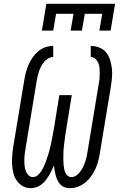

<svg xmlns="http://www.w3.org/2000/svg" viewBox="-20 -975 640 1003"><path d="M346 8Q331 8 318 3.5Q305 -1 296 -10.5Q287 -20 281 -32Q275 -44 271.5 -57Q268 -70 265.5 -83.5Q263 -97 262 -111Q256 -97 249.5 -83.5Q243 -70 235 -57Q227 -44 217.5 -32Q208 -20 195.5 -10.5Q183 -1 168.5 3.5Q154 8 140 8Q117 8 97.5 -3.5Q78 -15 66 -33.5Q54 -52 49 -74Q44 -96 43 -119Q42 -142 44 -166Q46 -190 50 -213L107 -558Q110 -578 115.5 -598Q121 -618 129.5 -637.5Q138 -657 150.5 -675Q163 -693 179.5 -707Q196 -721 216.5 -728Q237 -735 258 -735V-677Q244 -677 231.5 -669.5Q219 -662 210 -651Q201 -640 194.5 -627.5Q188 -615 183.5 -601.5Q179 -588 176 -575Q173 -562 171 -548L114 -203Q112 -192 110.5 -181Q109 -170 108 -158.5Q107 -147 107 -136Q107 -125 108 -114Q109 -103 111.5 -92.5Q114 -82 119 -72.5Q124 -63 132.5 -56.5Q141 -50 152 -50Q166 -50 177.5 -60Q189 -70 196.5 -82Q204 -94 210 -107Q216 -120 220.5 -133.5Q225 -147 229.5 -160Q234 -173 237.5 -186.5Q241 -200 244 -213.5Q247 -227 250 -240.5Q253 -254 255 -267Q257 -280 260 -294L290 -478H355L325 -294Q323 -283 321.5 -271.5Q320 -260 318.5 -249Q317 -238 315.5 -226.5Q314 -215 313 -204Q312 -193 311.5 -182Q311 -171 311 -159.5Q311 -148 311 -137Q311 -126 312 -115.5Q313 -105 315 -94Q317 -83 321 -73.5Q325 -64 333.5 -57Q342 -50 353 -50Q367 -50 379.5 -59Q392 -68 400.5 -80Q409 -92 415 -105Q421 -118 425.5 -131.5Q430 -145 433 -159Q436 -173 438 -187L495 -532Q498 -546 499.5 -560.5Q501 -575 501 -589.5Q501 -604 500 -618Q499 -632 494 -645Q489 -658 478.5 -667.5Q468 -677 454 -677V-735Q477 -735 499 -726.5Q521 -718 534.5 -701Q548 -684 555 -662Q562 -640 564.5 -617Q567 -594 565 -570Q563 -546 559 -522L502 -177Q499 -156 493.5 -135Q488 -114 479 -94Q470 -74 457 -55.5Q444 -37 426.5 -22.5Q409 -8 388 0Q367 8 346 8ZM199 -815 222 -955H581L558 -815H499L514 -903H423L408 -815H349L364 -903H273L258 -815Z"/></svg>

Font: Iosevka Curly Slab LtExObl
Style: Regular
Weight: 300
Width: 7
Italic angle: -9°
Monospace: yes
Designer: Belleve Invis
Foundry: Belleve Invis
Version: Version 11.1.0; ttfautohint (v1.8.3)